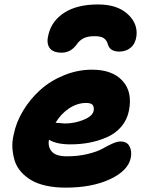

<svg xmlns="http://www.w3.org/2000/svg" viewBox="-20 -861 651 871"><path d="M424.8 -840.8Q510.7 -840.8 558.1 -798.1Q605.5 -755.4 599.1 -698.2Q594.7 -663.6 573.5 -645.3Q552.2 -627 521 -627Q478.5 -627 469.2 -660.2Q464.4 -678.2 451.4 -687.5Q438.5 -696.8 409.2 -696.8Q377.4 -696.8 359.4 -687.5Q341.3 -678.2 329.1 -661.1Q301.8 -622.1 259.8 -622.1Q219.2 -622.1 204.3 -644.5Q189.5 -667 200.2 -706.1Q215.8 -768.1 273.4 -804.4Q331.1 -840.8 424.8 -840.8ZM277.8 -9.8Q229 -9.8 189.2 -18.6Q149.4 -27.3 122.1 -43.5Q94.7 -59.6 75.2 -81.8Q55.7 -104 47.1 -130.9Q38.6 -157.7 36.4 -188Q34.2 -218.3 42 -250Q52.7 -305.2 84.5 -358.2Q116.2 -411.1 162.1 -452.6Q208 -494.1 270 -519.5Q332 -544.9 397.9 -544.9Q489.3 -544.9 535.6 -494.6Q582 -444.3 564.9 -358.9Q556.6 -317.4 530.5 -286.6Q504.4 -255.9 466.3 -239Q428.2 -222.2 386.7 -214.1Q345.2 -206.1 298.8 -206.1Q236.8 -206.1 202.1 -227.1Q196.3 -194.3 215.3 -173.1Q234.4 -151.9 283.2 -151.9Q335 -151.9 377.7 -162.4Q420.4 -172.9 442.9 -185.5Q465.3 -198.2 488 -208.7Q510.7 -219.2 526.9 -219.2Q556.2 -219.2 567.6 -197.3Q579.1 -175.3 573.2 -145Q561.5 -86.9 479.7 -48.3Q397.9 -9.8 277.8 -9.8ZM371.1 -394Q331.1 -394 294.2 -369.9Q257.3 -345.7 231.9 -304.2Q271.5 -300.8 273.9 -300.8Q317.9 -300.8 358.9 -317.4Q399.9 -334 404.8 -357.9Q407.7 -376.5 399.9 -385.3Q392.1 -394 371.1 -394Z"/></svg>

Font: Shantell Sans Bouncy
Style: Italic
Weight: 800
Italic angle: -11.31°
Designer: Stephen Nixon, Anya Danilova, Shantell Martin
Foundry: Arrow Type
Version: Version 1.006;[9816181b4]